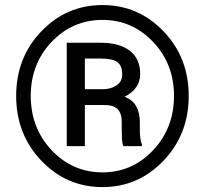

<svg xmlns="http://www.w3.org/2000/svg" viewBox="-20 -741 819 771"><path d="M44.9 -356Q44.9 -509.8 146 -615.2Q247.1 -720.7 391.6 -720.7Q535.6 -720.7 636.7 -615.2Q737.8 -509.8 737.8 -356Q737.8 -201.7 636.5 -95.7Q535.2 10.3 391.6 10.3Q247.1 10.3 146 -95.7Q44.9 -201.7 44.9 -356ZM103.5 -356Q103.5 -226.6 187.5 -137.7Q271.5 -48.8 391.6 -48.8Q510.7 -48.8 594.7 -137.7Q678.7 -226.6 678.7 -356Q678.7 -484.4 594.7 -572.8Q510.7 -661.1 391.6 -661.1Q271.5 -661.1 187.5 -573Q103.5 -484.9 103.5 -356ZM320.8 -319.3V-154.3H248V-569.3H384.8Q459 -569.3 501 -537.4Q543 -505.4 543 -443.8Q543 -414.1 526.9 -390.9Q510.7 -367.7 480.5 -352.5Q512.7 -339.8 527.1 -314Q541.5 -288.1 541.5 -251.5V-224.1Q541.5 -204.1 543.2 -188.2Q544.9 -172.4 549.8 -162.1V-154.3H475.1Q470.7 -164.6 469.7 -184.3Q468.8 -204.1 468.8 -224.6V-251Q468.8 -286.1 452.4 -302.7Q436 -319.3 398.4 -319.3ZM320.8 -382.8H395Q426.8 -383.3 448.7 -398.7Q470.7 -414.1 470.7 -441.4Q470.7 -477.1 451.7 -491.5Q432.6 -505.9 384.8 -505.9H320.8Z"/></svg>

Font: TypoPRO Roboto Slab
Style: Regular
Weight: 400
Designer: Google
Version: Version 1.100263; 2013; ttfautohint (v0.94.20-1c74) -l 8 -r 